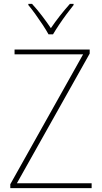

<svg xmlns="http://www.w3.org/2000/svg" viewBox="-20 -969 525 989"><path d="M452 0H33V-20L408 -689H55V-714H442V-693L67 -25H452ZM230 -792Q218 -814 199.5 -842Q181 -870 161.5 -897Q142 -924 126 -943V-949H145Q170 -922 196 -888Q222 -854 242 -824Q285 -887 340 -949H359V-943Q342 -922 322 -895Q302 -868 284 -841Q266 -814 253 -792Z"/></svg>

Font: Noto Sans Tamil SemiCondensed Thin
Style: Regular
Weight: 100
Width: 4
Designer: Jelle Bosma - Monotype Design Team
Foundry: Monotype Imaging Inc.
Version: Version 2.004; ttfautohint (v1.8.4.7-5d5b)